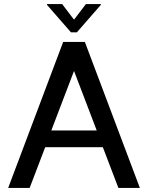

<svg xmlns="http://www.w3.org/2000/svg" viewBox="-20 -919 724 939"><path d="M395 -714 664 0H559L483 -199H201L125 0H20L289 -714ZM453 -281 342 -572 231 -281ZM473 -895 356 -761H327L210 -895V-899H284L341 -824H343L400 -899H473Z"/></svg>

Font: Non Bureau
Style: Regular
Weight: 400
Designer: Jona Saucedo
Foundry: Non Foundry
Version: Version 1.000; ttfautohint (v1.8.4)